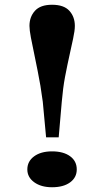

<svg xmlns="http://www.w3.org/2000/svg" viewBox="-20 -775 438 808"><path d="M160 -347Q151 -416 138.5 -476.5Q126 -537 124 -548Q116 -585 110 -617Q104 -649 104 -666Q104 -704 127 -729.5Q150 -755 199 -755Q249 -755 272 -729.5Q295 -704 295 -666Q295 -646 287.5 -611.5Q280 -577 278 -568Q262 -496 253.5 -450.5Q245 -405 240 -347L227 -197H174ZM303 -62Q303 -28 275 -7.5Q247 13 199 13Q153 13 124 -8Q95 -29 95 -62Q95 -96 123.5 -117Q152 -138 199 -138Q247 -138 275 -117.5Q303 -97 303 -62Z"/></svg>

Font: BioRhyme Expanded
Style: Bold
Weight: 700
Width: 7
Designer: Aoife Mooney
Foundry: Aoife Mooney Type
Version: Version 1.000